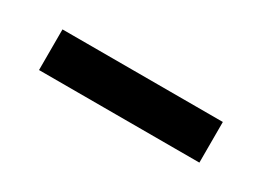

<svg xmlns="http://www.w3.org/2000/svg" viewBox="-20 -447 437 320"><g transform="rotate(30 198.0 -287.0)"><path d="M43.9 -248V-326.2H352.5V-248Z"/></g></svg>

Font: Post No Bills Colombo SemiBold
Style: Regular
Weight: 600
Designer: Kosala Senevirathne, Siva Puranthara, Lasantha Premarathna, Tharique Azeez
Foundry: Mooniak
Version: Version 1.220 ; ttfautohint (v1.6)